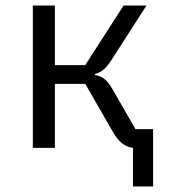

<svg xmlns="http://www.w3.org/2000/svg" viewBox="-20 -536 640 696"><path d="M462 140H535V-68H471L387 -214C367 -248 350 -260 324 -264V-268C348 -274 362 -285 385 -320L511 -516H428L289 -300H179V-516H99V0H179V-232H289L388 -60C410 -21 432 -4 462 0Z"/></svg>

Font: IBM Plex Mono
Style: Regular
Weight: 400
Monospace: yes
Designer: Mike Abbink, Paul van der Laan, Pieter van Rosmalen
Foundry: Bold Monday
Version: Version 2.004